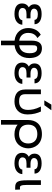

<svg xmlns="http://www.w3.org/2000/svg" viewBox="1348 -2096 1027 3762"><g transform="rotate(90 1861.0 -215.5)"><path d="M255 14C400 14 462 -65 465 -140H376C372 -101 336 -67 255 -67C182 -67 137 -97 137 -142C137 -200 181 -222 259 -222H340V-300H259C208 -300 150 -318 150 -369C150 -419 198 -444 255 -444C331 -444 369 -420 369 -379H455C455 -466 378 -518 255 -518C121 -518 64 -464 64 -377C64 -327 86 -292 124 -267C72 -237 48 -196 48 -136C48 -53 98 14 255 14Z M777 12V278H868V12C1038 -7 1121 -127 1118 -282C1116 -381 1087 -524 926 -524C840 -524 777 -473 777 -321V-79C684 -94 625 -154 625 -255C625 -324 646 -392 726 -436L660 -501C562 -445 530 -341 530 -255C530 -126 607 -6 777 12ZM868 -79V-345C868 -395 871 -431 930 -431C1019 -431 1023 -329 1023 -279C1023 -153 961 -90 868 -79Z M1414 14C1559 14 1621 -65 1624 -140H1535C1531 -101 1495 -67 1414 -67C1341 -67 1296 -97 1296 -142C1296 -200 1340 -222 1418 -222H1499V-300H1418C1367 -300 1309 -318 1309 -369C1309 -419 1357 -444 1414 -444C1490 -444 1528 -420 1528 -379H1614C1614 -466 1537 -518 1414 -518C1280 -518 1223 -464 1223 -377C1223 -327 1245 -292 1283 -267C1231 -237 1207 -196 1207 -136C1207 -53 1257 14 1414 14Z M1971 14C2106 14 2223 -64 2223 -242C2223 -354 2195 -439 2166 -504H2068C2124 -390 2133 -317 2134 -252C2136 -117 2052 -77 1971 -77C1875 -77 1826 -102 1826 -201V-504H1734V-197C1734 -56 1816 14 1971 14ZM1947 -571H2041L2141 -709H2030Z M2609 14C2811 14 2887 -135 2887 -255C2887 -375 2811 -524 2609 -524C2408 -524 2332 -395 2332 -255V278H2423V-48C2467 -10 2528 14 2609 14ZM2423 -255C2423 -378 2493 -434 2609 -434C2720 -434 2792 -368 2792 -255C2792 -142 2718 -76 2609 -76C2495 -76 2423 -132 2423 -255Z M3182 14C3327 14 3389 -65 3392 -140H3303C3299 -101 3263 -67 3182 -67C3109 -67 3064 -97 3064 -142C3064 -200 3108 -222 3186 -222H3267V-300H3186C3135 -300 3077 -318 3077 -369C3077 -419 3125 -444 3182 -444C3258 -444 3296 -420 3296 -379H3382C3382 -466 3305 -518 3182 -518C3048 -518 2991 -464 2991 -377C2991 -327 3013 -292 3051 -267C2999 -237 2975 -196 2975 -136C2975 -53 3025 14 3182 14Z M3653 0H3698L3694 -95L3657 -93C3624 -91 3604 -113 3604 -228V-504H3513V-235C3513 -44 3546 0 3653 0Z"/></g></svg>

Font: Hibana 45 SubMedium
Style: Regular
Weight: 500
Width: 6
Designer: pygmalion
Foundry: ybstudio
Version: Version 2021.007;FEAKit 1.0